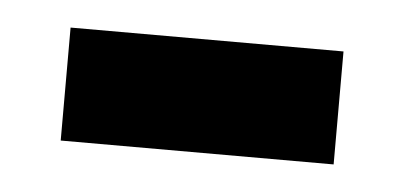

<svg xmlns="http://www.w3.org/2000/svg" viewBox="-25 -339 361 171"><g transform="rotate(5 155.0 -253.5)"><path d="M33 -203V-304H277V-203Z"/></g></svg>

Font: Noto Sans Telugu ExtraCondensed SemiBold
Style: Regular
Weight: 600
Width: 2
Designer: Jelle Bosma - Monotype Design Team
Foundry: Monotype Imaging Inc.
Version: Version 2.005; ttfautohint (v1.8.4.7-5d5b)